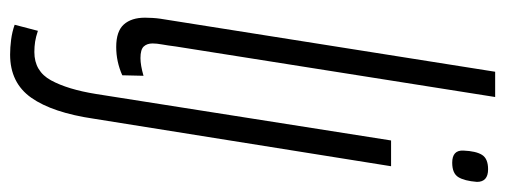

<svg xmlns="http://www.w3.org/2000/svg" viewBox="-330 -450 1000 380"><g transform="rotate(90 170.0 -260.0)"><path d="M122 -740H172L72 -108Q70 -92 68 -81Q66 -70 66 -62Q66 -51 72 -44.5Q78 -38 95 -38Q109 -38 130 -44L129 -2Q102 10 73 10Q42 10 28.5 -5Q15 -20 15 -47Q15 -54 15.5 -62Q16 -70 17 -77ZM315 -726Q340 -726 340 -704Q338 -679 330.5 -667Q323 -655 302 -655Q277 -655 278 -677Q279 -702 286.5 -714Q294 -726 315 -726ZM309 -534 215 54Q203 136 173.5 178Q144 220 88 220Q74 220 58.5 218Q43 216 29 211L41 165Q53 169 62.5 170.5Q72 172 83 172Q121 172 139 139Q157 106 166 50L258 -534Z"/></g></svg>

Font: Georama Condensed Light
Style: Italic
Weight: 300
Width: 3
Italic angle: -9°
Designer: Jean-Baptiste Levee
Foundry: Production Type
Version: Version 1.000